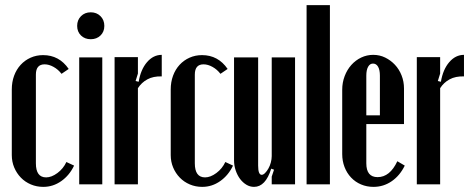

<svg xmlns="http://www.w3.org/2000/svg" viewBox="-20 -719 1839 749"><path d="M26 -370Q26 -399 35 -423.5Q44 -448 60.5 -466Q77 -484 99.5 -494Q122 -504 148 -504Q211 -504 248 -450L220 -431Q207 -448 189 -458Q171 -468 154 -468Q120 -468 120 -428V-82Q120 -27 160 -27Q181 -27 204 -44Q227 -61 239 -87L269 -73Q251 -35 219 -12.5Q187 10 149 10Q123 10 100.5 0.5Q78 -9 61.5 -26Q45 -43 35.5 -65.5Q26 -88 26 -114Z M281 -618Q281 -641 296 -656Q311 -671 334 -671Q357 -671 372 -656Q387 -641 387 -618Q387 -595 372 -580.5Q357 -566 334 -566Q311 -566 296 -580.5Q281 -595 281 -618ZM379 -495V0H289V-495Z M518 -496V-432L509 -403L521 -400Q529 -448 553.5 -476.5Q578 -505 611 -505V-421Q578 -422 555 -409.5Q532 -397 518 -375V0H427V-496Z M646 -370Q646 -399 655 -423.5Q664 -448 680.5 -466Q697 -484 719.5 -494Q742 -504 768 -504Q831 -504 868 -450L840 -431Q827 -448 809 -458Q791 -468 774 -468Q740 -468 740 -428V-82Q740 -27 780 -27Q801 -27 824 -44Q847 -61 859 -87L889 -73Q871 -35 839 -12.5Q807 10 769 10Q743 10 720.5 0.5Q698 -9 681.5 -26Q665 -43 655.5 -65.5Q646 -88 646 -114Z M1038 -61Q1016 10 971 10Q955 10 941 1.5Q927 -7 916.5 -21Q906 -35 899.5 -54Q893 -73 893 -94V-495H987V-73Q987 -37 1001 -37Q1007 -37 1014 -44Q1021 -51 1027 -61.5Q1033 -72 1036.5 -85Q1040 -98 1040 -110V-495H1131V0H1040V-30L1049 -57Z M1176 -699H1267V0H1176Z M1315 -369Q1315 -397 1324.5 -422Q1334 -447 1350.5 -465.5Q1367 -484 1389 -494.5Q1411 -505 1436 -505Q1461 -505 1482.5 -494.5Q1504 -484 1520.5 -466.5Q1537 -449 1546.5 -425Q1556 -401 1556 -374V-235H1409V-82Q1409 -28 1453 -28Q1501 -28 1530 -90L1559 -73Q1540 -34 1508 -12Q1476 10 1437 10Q1411 10 1388.5 0.5Q1366 -9 1349.5 -26.5Q1333 -44 1324 -67.5Q1315 -91 1315 -118ZM1462 -269V-424Q1462 -446 1455 -458.5Q1448 -471 1435 -471Q1423 -471 1416 -458.5Q1409 -446 1409 -424V-269Z M1697 -496V-432L1688 -403L1700 -400Q1708 -448 1732.5 -476.5Q1757 -505 1790 -505V-421Q1757 -422 1734 -409.5Q1711 -397 1697 -375V0H1606V-496Z"/></svg>

Font: Moniqa ExtBd Cond Paragraph
Style: Regular
Weight: 800
Width: 3
Designer: Rajesh Rajput
Foundry: Rajesh Rajput
Version: Version 1.000